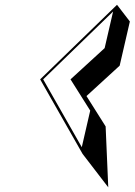

<svg xmlns="http://www.w3.org/2000/svg" viewBox="-20 -766 570 813"><path d="M329.7 -114.3 384.1 -43.5 438.4 27.2 427.3 -230.7 346.2 -359.3 486.7 -487.9 529.9 -675 475.5 -745.7 150 -430ZM326.3 -142.8 162.8 -430 458.9 -717.2 423.1 -562.3 278.6 -430 362 -297.7Z"/></svg>

Font: Stormning
Style: AsgardObl
Weight: 400
Designer: Robert Jablonski, Mew Too
Foundry: Cannot Into Space Fonts
Version: Version 0.90